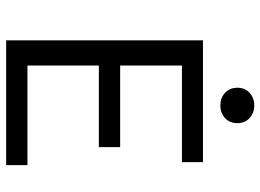

<svg xmlns="http://www.w3.org/2000/svg" viewBox="-134 -734 867 640"><g transform="rotate(90 300.0 -413.5)"><path d="M114 0V-656H520V-586H198V-380H470V-309H198V-71H530V0ZM331 -714Q306 -714 289 -729.5Q272 -745 272 -771Q272 -796 289 -811.5Q306 -827 331 -827Q356 -827 373 -811.5Q390 -796 390 -771Q390 -745 373 -729.5Q356 -714 331 -714Z"/></g></svg>

Font: Source Code Pro
Style: Regular
Weight: 400
Monospace: yes
Designer: Paul D. Hunt, Teo Tuominen
Foundry: Adobe Systems Incorporated
Version: Version 2.030;PS 1.000;hotconv 16.6.51;makeotf.lib2.5.65220